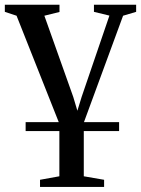

<svg xmlns="http://www.w3.org/2000/svg" viewBox="-29 -542 583 794"><path d="M77 0V-37H463.5V0ZM136.5 231V201.5L216.5 187V-30.5L39.5 -477L-9 -493V-522.5H217V-492.5L154.5 -477L274 -141L291 -84L308.5 -141L423.5 -477.5L359.5 -493V-522.5H534V-493L480 -477L317.5 -35V187L401.5 201.5V231Z"/></svg>

Font: Merriweather 96pt
Style: Regular
Weight: 400
Version: Version 2.100